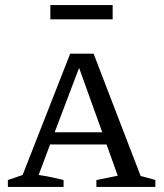

<svg xmlns="http://www.w3.org/2000/svg" viewBox="-20 -735 643 755"><path d="M533 -43Q549 -39 558 -36.5Q567 -34 591 -27V0H359V-27L443 -44L399 -167H177L132 -47Q160 -43 183 -38Q206 -33 230 -27V0H11V-27L69 -47L256 -524H348ZM195 -215H382L291 -468ZM178 -659V-715H423V-659Z"/></svg>

Font: Piazzolla SC
Style: Regular
Weight: 400
Designer: Juan Pablo del Peral
Foundry: Huerta Tipografica
Version: Version 1.330